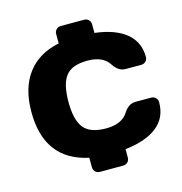

<svg xmlns="http://www.w3.org/2000/svg" viewBox="-103 -703 826 871"><g transform="rotate(-15 310.5 -267.5)"><path d="M29.8 -267.1Q29.8 -378.9 81.3 -447.5Q132.8 -516.1 230 -536.1V-580.1Q230 -592.8 238.5 -601.3Q247.1 -609.9 259.8 -609.9H369.1Q381.8 -609.9 390.4 -601.3Q398.9 -592.8 398.9 -580.1V-540Q494.1 -528.8 545.2 -486.8Q596.2 -444.8 596.2 -375Q596.2 -361.8 587.6 -353.5Q579.1 -345.2 565.9 -345.2H493.2Q460 -345.2 437 -380.9Q408.2 -426.8 335.2 -426.8Q262.2 -426.8 233.2 -389.4Q204.1 -352.1 204.1 -267.6Q204.1 -183.1 234.1 -145.5Q264.2 -107.9 338.6 -107.9Q413.1 -107.9 441.9 -153.8Q464.8 -189.9 498 -189.9H570.8Q584 -189.9 592.5 -181.4Q601.1 -172.9 601.1 -160.2Q601.1 -87.9 548.6 -46.4Q496.1 -4.9 398.9 5.9V44.9Q398.9 58.1 390.4 66.7Q381.8 75.2 369.1 75.2H259.8Q247.1 75.2 238.5 66.7Q230 58.1 230 44.9V1Q29.8 -42 29.8 -267.1Z"/></g></svg>

Font: Days One
Style: Regular
Weight: 400
Designer: Alexander Kalachev, Alexey Maslov, Jovanny Lemonad
Foundry: Alexander Kalachev, Alexey Maslov, Jovanny Lemonad
Version: Version 1.002